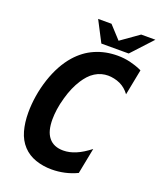

<svg xmlns="http://www.w3.org/2000/svg" viewBox="-165 -1006 933 1121"><g transform="rotate(20 302.0 -445.5)"><path d="M247.6 -904.8H330.6L403.3 -825.7L515.1 -904.8H603.5L484.4 -775.9H314.5ZM292 14.2Q238.3 14.2 191.7 -2Q145 -18.1 112.8 -52.7Q80.1 -87.9 65.7 -138.7Q51.3 -189.5 51.3 -252.4Q51.3 -302.2 59.8 -356Q68.4 -409.7 85.9 -462.9Q103 -514.2 126.2 -556.6Q149.4 -599.1 179.2 -632.8Q202.6 -659.2 230 -679.7Q257.3 -700.2 290 -714.4Q322.3 -728.5 357.2 -735.4Q392.1 -742.2 429.2 -742.2Q449.7 -742.2 468.5 -740Q487.3 -737.8 506.8 -733.4Q522.5 -729.5 542.5 -723.1Q562.5 -716.8 582.5 -707L551.3 -546.9Q526.9 -580.6 491.7 -597.2Q473.6 -605.5 453.9 -609.6Q434.1 -613.8 416.5 -613.8Q396.5 -613.8 376.2 -608.4Q356 -603 336.4 -590.8Q315.9 -578.1 300 -560.3Q284.2 -542.5 272.5 -524.4Q255.4 -498 241.9 -467.3Q228.5 -436.5 218.3 -399.9Q207 -360.4 202.1 -325.9Q197.3 -291.5 197.3 -262.2Q197.3 -227.5 204.3 -199.2Q211.4 -170.9 228 -150.4Q258.8 -112.8 317.9 -112.8Q356 -112.8 395.5 -129.4Q416.5 -138.2 437.3 -151.1Q458 -164.1 480.5 -181.2L449.2 -21Q429.7 -11.7 410.2 -5.1Q390.6 1.5 372.6 5.4Q333 14.2 292 14.2Z"/></g></svg>

Font: Hack
Style: Bold Italic
Weight: 700
Italic angle: -11°
Monospace: yes
Designer: Christopher Simpkins
Foundry: Christopher Simpkins
Version: Version 2.017; ttfautohint (v1.4.1) -l 4 -r 80 -G 350 -x 0 -